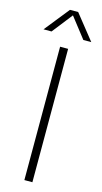

<svg xmlns="http://www.w3.org/2000/svg" viewBox="-166 -987 549 1029"><g transform="rotate(15 108.5 -472.0)"><path d="M86 0V-740H130.5V0ZM241 -807H197L109 -920L20.5 -807H-24L86 -944.5H131.5Z"/></g></svg>

Font: Encode Sans Semi Condensed ExLight
Style: Regular
Weight: 275
Width: 4
Designer: Multiple Designers
Foundry: Impallari Type
Version: Version 2.000